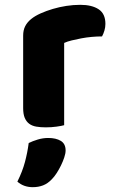

<svg xmlns="http://www.w3.org/2000/svg" viewBox="-20 -520 475 796"><path d="M246 -1Q236 2 214.5 5Q193 8 170 8Q148 8 130.5 5Q113 2 101 -7Q89 -16 82.5 -31.5Q76 -47 76 -72V-372Q76 -395 84.5 -411.5Q93 -428 109 -441Q125 -454 148.5 -464.5Q172 -475 199 -483Q226 -491 255 -495.5Q284 -500 313 -500Q361 -500 389 -481.5Q417 -463 417 -421Q417 -407 413 -393.5Q409 -380 403 -369Q382 -369 360 -367Q338 -365 317 -361Q296 -357 277.5 -352.5Q259 -348 246 -342ZM195 223Q178 241 158.5 248.5Q139 256 116 256Q78 256 52 233Q73 191 83.5 151.5Q94 112 99 73Q115 65 136.5 58.5Q158 52 180 52Q212 52 232 64Q252 76 252 104Q252 116 246.5 132.5Q241 149 233 165.5Q225 182 215 197.5Q205 213 195 223Z"/></svg>

Font: Baloo Bhaijaan
Style: Regular
Weight: 400
Designer: Devika Bhansali and Ek Type
Foundry: Ek Type
Version: Version 1.443;PS 1.000;hotconv 16.6.51;makeotf.lib2.5.65220;